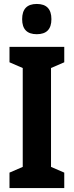

<svg xmlns="http://www.w3.org/2000/svg" viewBox="-20 -951 373 971"><path d="M305 0H28V-78L95 -107V-607L28 -636V-714H305V-636L238 -607V-107L305 -78ZM166 -931Q240 -931 240 -854Q240 -778 166 -778Q92 -778 92 -854Q92 -931 166 -931Z"/></svg>

Font: Noto Sans Bengali ExtraCondensed
Style: Bold
Weight: 700
Width: 2
Designer: Joana Ranito - Universal Thirst; Jelle Bosma - Monotype Design Team
Foundry: Universal Thirst ehf.
Version: Version 3.000; ttfautohint (v1.8.4.7-5d5b)